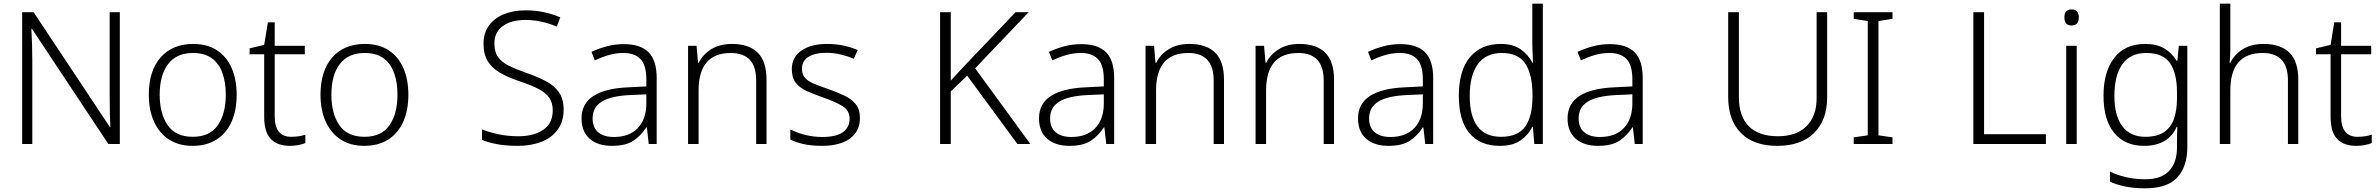

<svg xmlns="http://www.w3.org/2000/svg" viewBox="-20 -873 12892 1040"><path d="M629 -93H567L153 -717H150Q152 -678 153.5 -634.5Q155 -591 155 -544V-93H100V-807H162L575 -185H578Q576 -216 575 -264Q574 -312 574 -354V-807H629Z M1262 -360Q1262 -276 1234.5 -214Q1207 -152 1153.5 -117.5Q1100 -83 1023 -83Q949 -83 896 -117Q843 -151 814.5 -213.5Q786 -276 786 -360Q786 -489 850 -562Q914 -635 1027 -635Q1103 -635 1155.5 -600.5Q1208 -566 1235 -504Q1262 -442 1262 -360ZM845 -360Q845 -257 888.5 -194.5Q932 -132 1024 -132Q1117 -132 1160 -195Q1203 -258 1203 -360Q1203 -426 1185 -477Q1167 -528 1128 -557Q1089 -586 1026 -586Q936 -586 890.5 -526Q845 -466 845 -360Z M1557 -132Q1579 -132 1599 -135Q1619 -138 1634 -144V-98Q1619 -92 1597 -87.5Q1575 -83 1550 -83Q1483 -83 1447 -120Q1411 -157 1411 -241V-579H1332V-611L1411 -630L1431 -752H1468V-625H1631V-579H1468V-244Q1468 -132 1557 -132Z M2192 -360Q2192 -276 2164.5 -214Q2137 -152 2083.5 -117.5Q2030 -83 1953 -83Q1879 -83 1826 -117Q1773 -151 1744.5 -213.5Q1716 -276 1716 -360Q1716 -489 1780 -562Q1844 -635 1957 -635Q2033 -635 2085.5 -600.5Q2138 -566 2165 -504Q2192 -442 2192 -360ZM1775 -360Q1775 -257 1818.5 -194.5Q1862 -132 1954 -132Q2047 -132 2090 -195Q2133 -258 2133 -360Q2133 -426 2115 -477Q2097 -528 2058 -557Q2019 -586 1956 -586Q1866 -586 1820.5 -526Q1775 -466 1775 -360Z M3033 -279Q3033 -215 3001 -171Q2969 -127 2913 -105Q2857 -83 2786 -83Q2721 -83 2673 -92Q2625 -101 2591 -115V-172Q2628 -157 2679 -146Q2730 -135 2789 -135Q2871 -135 2922.5 -170Q2974 -205 2974 -275Q2974 -317 2954.5 -344.5Q2935 -372 2894.5 -392.5Q2854 -413 2791 -434Q2731 -454 2688 -479Q2645 -504 2622 -541.5Q2599 -579 2599 -636Q2599 -694 2628.5 -734.5Q2658 -775 2709.5 -796Q2761 -817 2827 -817Q2879 -817 2926 -807Q2973 -797 3015 -779L2996 -729Q2910 -765 2825 -765Q2751 -765 2704.5 -732.5Q2658 -700 2658 -637Q2658 -591 2678 -563.5Q2698 -536 2736 -517Q2774 -498 2829 -479Q2892 -457 2937.5 -433Q2983 -409 3008 -372.5Q3033 -336 3033 -279Z M3359 -634Q3449 -634 3493 -590Q3537 -546 3537 -451V-93H3494L3484 -183H3481Q3452 -138 3410.5 -110.5Q3369 -83 3295 -83Q3218 -83 3174 -121.5Q3130 -160 3130 -232Q3130 -312 3195 -353.5Q3260 -395 3384 -400L3481 -405V-442Q3481 -520 3449.5 -553Q3418 -586 3357 -586Q3316 -586 3278 -575Q3240 -564 3202 -546L3184 -592Q3222 -610 3266.5 -622Q3311 -634 3359 -634ZM3391 -358Q3289 -353 3239.5 -322.5Q3190 -292 3190 -232Q3190 -182 3220.5 -156.5Q3251 -131 3305 -131Q3388 -131 3434 -178.5Q3480 -226 3481 -310V-362Z M3945 -635Q4036 -635 4084 -588Q4132 -541 4132 -441V-93H4076V-437Q4076 -513 4041 -549.5Q4006 -586 3939 -586Q3764 -586 3764 -383V-93H3707V-625H3753L3761 -533H3765Q3786 -577 3832 -606Q3878 -635 3945 -635Z M4638 -234Q4638 -162 4584 -122.5Q4530 -83 4432 -83Q4376 -83 4333 -92.5Q4290 -102 4261 -117V-172Q4296 -154 4341 -142.5Q4386 -131 4433 -131Q4511 -131 4546.5 -157.5Q4582 -184 4582 -230Q4582 -274 4545 -297.5Q4508 -321 4436 -346Q4386 -363 4348.5 -380.5Q4311 -398 4290 -425Q4269 -452 4269 -499Q4269 -563 4321 -599Q4373 -635 4460 -635Q4508 -635 4549.5 -626Q4591 -617 4626 -602L4605 -555Q4574 -568 4535 -577.5Q4496 -587 4457 -587Q4394 -587 4359 -565Q4324 -543 4324 -501Q4324 -469 4341 -450.5Q4358 -432 4390 -419Q4422 -406 4468 -390Q4516 -373 4554 -355Q4592 -337 4615 -309Q4638 -281 4638 -234Z M5561 -93H5491L5219 -463L5130 -378V-93H5072V-807H5130V-436Q5151 -459 5172.5 -482.5Q5194 -506 5217 -530L5481 -807H5552L5262 -503Z M5837 -634Q5927 -634 5971 -590Q6015 -546 6015 -451V-93H5972L5962 -183H5959Q5930 -138 5888.5 -110.5Q5847 -83 5773 -83Q5696 -83 5652 -121.5Q5608 -160 5608 -232Q5608 -312 5673 -353.5Q5738 -395 5862 -400L5959 -405V-442Q5959 -520 5927.5 -553Q5896 -586 5835 -586Q5794 -586 5756 -575Q5718 -564 5680 -546L5662 -592Q5700 -610 5744.5 -622Q5789 -634 5837 -634ZM5869 -358Q5767 -353 5717.5 -322.5Q5668 -292 5668 -232Q5668 -182 5698.5 -156.5Q5729 -131 5783 -131Q5866 -131 5912 -178.5Q5958 -226 5959 -310V-362Z M6423 -635Q6514 -635 6562 -588Q6610 -541 6610 -441V-93H6554V-437Q6554 -513 6519 -549.5Q6484 -586 6417 -586Q6242 -586 6242 -383V-93H6185V-625H6231L6239 -533H6243Q6264 -577 6310 -606Q6356 -635 6423 -635Z M7019 -635Q7110 -635 7158 -588Q7206 -541 7206 -441V-93H7150V-437Q7150 -513 7115 -549.5Q7080 -586 7013 -586Q6838 -586 6838 -383V-93H6781V-625H6827L6835 -533H6839Q6860 -577 6906 -606Q6952 -635 7019 -635Z M7565 -634Q7655 -634 7699 -590Q7743 -546 7743 -451V-93H7700L7690 -183H7687Q7658 -138 7616.5 -110.5Q7575 -83 7501 -83Q7424 -83 7380 -121.5Q7336 -160 7336 -232Q7336 -312 7401 -353.5Q7466 -395 7590 -400L7687 -405V-442Q7687 -520 7655.5 -553Q7624 -586 7563 -586Q7522 -586 7484 -575Q7446 -564 7408 -546L7390 -592Q7428 -610 7472.5 -622Q7517 -634 7565 -634ZM7597 -358Q7495 -353 7445.5 -322.5Q7396 -292 7396 -232Q7396 -182 7426.5 -156.5Q7457 -131 7511 -131Q7594 -131 7640 -178.5Q7686 -226 7687 -310V-362Z M8104 -83Q7997 -83 7939.5 -151.5Q7882 -220 7882 -354Q7882 -491 7942 -563Q8002 -635 8109 -635Q8176 -635 8217.5 -605.5Q8259 -576 8280 -534H8284Q8283 -557 8281.5 -585.5Q8280 -614 8280 -638V-853H8337V-93H8291L8283 -186H8280Q8259 -143 8217 -113Q8175 -83 8104 -83ZM8111 -132Q8203 -132 8242 -188Q8281 -244 8281 -350V-359Q8281 -469 8242.5 -527.5Q8204 -586 8115 -586Q8029 -586 7985 -525.5Q7941 -465 7941 -353Q7941 -245 7983 -188.5Q8025 -132 8111 -132Z M8700 -634Q8790 -634 8834 -590Q8878 -546 8878 -451V-93H8835L8825 -183H8822Q8793 -138 8751.5 -110.5Q8710 -83 8636 -83Q8559 -83 8515 -121.5Q8471 -160 8471 -232Q8471 -312 8536 -353.5Q8601 -395 8725 -400L8822 -405V-442Q8822 -520 8790.5 -553Q8759 -586 8698 -586Q8657 -586 8619 -575Q8581 -564 8543 -546L8525 -592Q8563 -610 8607.5 -622Q8652 -634 8700 -634ZM8732 -358Q8630 -353 8580.5 -322.5Q8531 -292 8531 -232Q8531 -182 8561.5 -156.5Q8592 -131 8646 -131Q8729 -131 8775 -178.5Q8821 -226 8822 -310V-362Z M9877 -345Q9877 -223 9806.5 -153Q9736 -83 9607 -83Q9478 -83 9409.5 -153Q9341 -223 9341 -347V-807H9399V-347Q9399 -243 9453 -189Q9507 -135 9610 -135Q9711 -135 9765.5 -189.5Q9820 -244 9820 -341V-807H9877Z M10231 -93H10021V-129L10097 -140V-759L10021 -771V-807H10231V-771L10155 -759V-140L10231 -129Z M10669 -93V-807H10727V-146H11062V-93Z M11201 -822Q11240 -822 11240 -779Q11240 -735 11201 -735Q11162 -735 11162 -779Q11162 -822 11201 -822ZM11229 -625V-93H11172V-625Z M11600 -635Q11662 -635 11703.5 -610.5Q11745 -586 11770 -544H11774L11782 -625H11828V-76Q11828 29 11774 88Q11720 147 11599 147Q11539 147 11492.5 137.5Q11446 128 11409 111V56Q11446 75 11495 86.5Q11544 98 11601 98Q11688 98 11730 52Q11772 6 11772 -73V-104Q11772 -125 11772.5 -146.5Q11773 -168 11774 -187H11771Q11725 -83 11593 -83Q11490 -83 11432 -153Q11374 -223 11374 -355Q11374 -484 11432 -559.5Q11490 -635 11600 -635ZM11606 -586Q11519 -586 11476 -525Q11433 -464 11433 -354Q11433 -246 11476 -189Q11519 -132 11600 -132Q11666 -132 11703.5 -158.5Q11741 -185 11756.5 -232Q11772 -279 11772 -339V-374Q11772 -475 11734.5 -530.5Q11697 -586 11606 -586Z M12061 -610Q12061 -589 12060 -570Q12059 -551 12057 -533H12061Q12082 -577 12127.5 -606Q12173 -635 12241 -635Q12333 -635 12381 -588Q12429 -541 12429 -441V-93H12373V-437Q12373 -513 12338 -549.5Q12303 -586 12236 -586Q12061 -586 12061 -383V-93H12004V-853H12061Z M12750 -132Q12772 -132 12792 -135Q12812 -138 12827 -144V-98Q12812 -92 12790 -87.5Q12768 -83 12743 -83Q12676 -83 12640 -120Q12604 -157 12604 -241V-579H12525V-611L12604 -630L12624 -752H12661V-625H12824V-579H12661V-244Q12661 -132 12750 -132Z"/></svg>

Font: Noto Sans Kannada UI Light
Style: Regular
Weight: 300
Designer: Jelle Bosma - Monotype Design Team
Foundry: Monotype Imaging Inc.
Version: Version 2.005; ttfautohint (v1.8.4.7-5d5b)